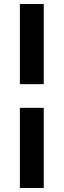

<svg xmlns="http://www.w3.org/2000/svg" viewBox="-20 -825 320 965"><path d="M80 -402V-805H200V-402ZM200 -283V120H80V-283Z"/></svg>

Font: Protest Strike
Style: Regular
Weight: 400
Designer: Octavio Pardo
Foundry: Ashler Design
Version: Version 2.005; ttfautohint (v1.8.4.7-5d5b)